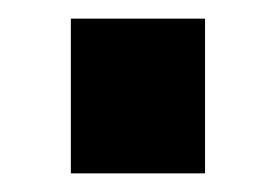

<svg xmlns="http://www.w3.org/2000/svg" viewBox="-20 -186 296 206"><path d="M56 0V-166H200V0Z"/></svg>

Font: Titillium Web[RUS by Daymarius]
Style: Bold
Weight: 700
Designer: Cyrillization by Daymarius
Foundry: Cyrillization by Daymarius
Version: Version 1.002 September 11, 2018